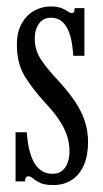

<svg xmlns="http://www.w3.org/2000/svg" viewBox="-20 -548 312 580"><path d="M141 11Q114.5 11 100.8 4.2Q87 -2.5 79.8 -9Q72.5 -15.5 66 -15.5Q60 -15.5 57.8 -11.2Q55.5 -7 55.5 0H27V-148.5H61Q63 -118 68.8 -94.5Q74.5 -71 84 -55.2Q93.5 -39.5 107.2 -31.2Q121 -23 139 -23Q157.5 -23 168.8 -33Q180 -43 185 -58.5Q190 -74 190 -90Q190 -115.5 182.2 -138.8Q174.5 -162 158.2 -186.2Q142 -210.5 116 -238Q81.5 -275.5 56.2 -315.2Q31 -355 31 -413Q31 -452 45.8 -477.5Q60.5 -503 83.8 -515.8Q107 -528.5 133 -528.5Q153.5 -528.5 165.8 -523.5Q178 -518.5 185 -513.5Q192 -508.5 197 -508.5Q201.5 -508.5 203.5 -512Q205.5 -515.5 205.5 -523.5H235V-379.5H201.5Q199.5 -408 194.8 -429.5Q190 -451 181.8 -465.2Q173.5 -479.5 161.8 -487Q150 -494.5 134.5 -494.5Q110.5 -494.5 97.8 -476.5Q85 -458.5 85 -430.5Q85 -397.5 103 -369.5Q121 -341.5 155.5 -305Q183.5 -274.5 203.8 -245.5Q224 -216.5 235 -185.5Q246 -154.5 246 -118.5Q246 -78.5 233.5 -49.5Q221 -20.5 197.2 -4.8Q173.5 11 141 11Z"/></svg>

Font: Imbue Thin 10pt
Style: Regular
Weight: 400
Version: Version 1.102